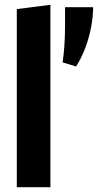

<svg xmlns="http://www.w3.org/2000/svg" viewBox="-20 -780 408 800"><path d="M50 0V-742L190 -760V0ZM297 -503 241 -520Q246 -554 248.5 -593.5Q251 -633 251 -670V-750H368Q368 -713 360 -669Q352 -625 336 -582Q320 -539 297 -503Z"/></svg>

Font: Freeman
Style: Regular
Weight: 400
Designer: Vernon Adams, Aoife Mooney, Rodrigo Fuenzalida
Foundry: Rodrigo Fuenzalida
Version: Version 1.000; ttfautohint (v1.8.4.7-5d5b)